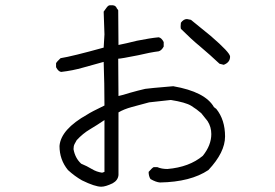

<svg xmlns="http://www.w3.org/2000/svg" viewBox="-20 -650 1040 726"><path d="M826 -405 810 -409Q775 -442 737 -474Q703 -502 664 -541Q663 -545 663 -551L664 -564Q674 -578 687 -578L702 -575L777 -514Q850 -451 850 -436Q850 -414 826 -405ZM366 3 375 0V-196Q347 -177 320 -161Q293 -145 270 -120Q266 -113 262 -105.5Q258 -98 258 -86Q264 -52 287 -31Q309 -22 327 -11Q345 0 366 3ZM363 56Q339 56 290 32Q262 16 237 -7Q205 -46 205 -98Q210 -161 310 -217Q325 -227 375 -251Q375 -334 372 -416Q334 -406 294.5 -394.5Q255 -383 211 -378Q200 -380 192 -396V-411Q195 -417 209 -430Q253 -437 372 -470L375 -520L372 -606Q378 -615 384 -622.5Q390 -630 395 -630H407Q418 -629 422 -618Q425 -615 427 -611L428 -480Q454 -485 498 -496Q548 -506 580 -509Q591 -507 599 -491V-474Q591 -459 580 -456Q548 -452 502 -441Q437 -428 427 -428L428 -287Q443 -290 471 -299Q503 -308 529 -314Q540 -316 635 -324Q756 -303 789 -245L798 -238Q831 -197 831 -134Q831 -74 768 -7Q701 38 585 40Q570 39 549 27Q542 16 542 0Q555 -15 561 -18H575Q591 -11 613 -11Q696 -18 747 -61Q779 -101 779 -143Q779 -170 765 -192L741 -222Q724 -237 703 -250Q682 -263 626 -272L544 -263Q510 -254 479 -245.5Q448 -237 428 -225V12Q426 32 406 43Q379 56 363 56Z"/></svg>

Font: Yozai
Style: Regular
Weight: 400
Designer: LXGW / Y.OzVox
Foundry: LXGW / Y.OzVox
Version: Version 0.861;October 22, 2024